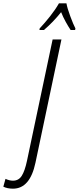

<svg xmlns="http://www.w3.org/2000/svg" viewBox="-163 -951 473 1153"><path d="M101 -771Q128 -794 154.5 -821.5Q181 -849 204 -878Q216 -848 231.5 -820Q247 -792 261 -771H288L290 -780Q277 -805 259 -853.5Q241 -902 236 -931H191Q170 -894 138 -853.5Q106 -813 75 -780L74 -771ZM50 26 206 -714H153L-1 15Q-14 76 -32.5 105Q-51 134 -85 134Q-107 134 -130 123L-143 170Q-119 182 -85 182Q17 182 50 26Z"/></svg>

Font: Noto Sans Display Condensed Light
Style: Italic
Weight: 300
Width: 3
Designer: Monotype Design team
Foundry: Monotype Imaging Inc.
Version: 1.000